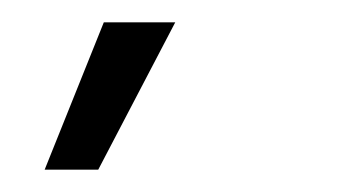

<svg xmlns="http://www.w3.org/2000/svg" viewBox="-20 -755 323 172"><path d="M68 -603H20L73 -735H137Z"/></svg>

Font: Bricolage Grotesque 24pt Condensed ExtraLight
Style: Regular
Weight: 250
Width: 3
Designer: Mathieu Triay
Foundry: Atelier Triay
Version: Version 1.001;gftools[0.9.33.dev8+g029e19f]